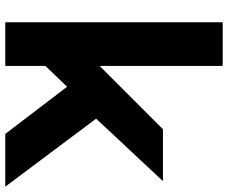

<svg xmlns="http://www.w3.org/2000/svg" viewBox="-88 -776 864 728"><g transform="rotate(90 344.0 -412.0)"><path d="M230 -152.2V0H64.4V-824.4H230V-357.8L470 -597.8H666.7L430 -344.4L687.8 0H487.8L308.9 -234.4Z"/></g></svg>

Font: Paperlogy 8 ExtraBold
Style: Regular
Weight: 800
Designer: redesigned by Lee Juim, glyphs from Gmarket Sans & Montserrat
Foundry: PT&
Version: Version 1.001